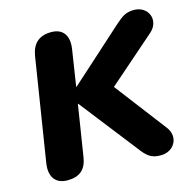

<svg xmlns="http://www.w3.org/2000/svg" viewBox="-102 -783 909 896"><g transform="rotate(-15 353.0 -335.0)"><path d="M117 9C175 9 207 -18 216 -76L255 -323H257L470 -50C503 -5 524 9 567 9C634 9 667 -56 628 -107L438 -356L668 -557C721 -605 690 -679 620 -679C581 -679 562 -664 532 -638L270 -402H268L295 -577C305 -642 277 -679 221 -679C163 -679 130 -650 120 -592L41 -94C31 -28 60 9 117 9Z"/></g></svg>

Font: SN Pro Heavy
Style: Italic
Weight: 800
Italic angle: -9°
Designer: Tobias Whetton
Foundry: Supernotes
Version: Version 1.001;Glyphs 3.2 (3249)